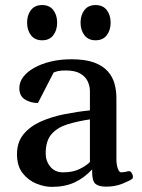

<svg xmlns="http://www.w3.org/2000/svg" viewBox="-20 -730 561 761"><path d="M47.4 -118.7Q47.4 -167 73.7 -198.5Q100.1 -230 142.8 -248.8Q185.5 -267.6 236.6 -277.6Q287.6 -287.6 336.4 -292.5V-368.7Q336.4 -389.2 327.4 -408Q318.4 -426.8 297.6 -438.7Q276.9 -450.7 241.2 -450.7Q219.2 -450.7 209 -448Q198.7 -445.3 192.4 -442.4L130.4 -321.8Q101.1 -321.8 78.9 -335.7Q56.6 -349.6 56.6 -380.9Q56.6 -404.8 72.3 -425.3Q87.9 -445.8 116 -461.4Q144 -477.1 181.4 -486.1Q218.8 -495.1 262.7 -495.1Q317.9 -495.1 353 -482.2Q388.2 -469.2 407.5 -447Q426.8 -424.8 434.1 -397.5Q441.4 -370.1 441.4 -340.8V-97.7Q441.4 -78.6 446.8 -62.7Q452.1 -46.9 460 -46.9Q466.8 -46.9 473.9 -48.1Q481 -49.3 488.3 -51.3Q496.6 -53.2 501.7 -44.9Q506.8 -36.6 506.8 -29.3Q506.8 -23.4 503.9 -21Q492.2 -12.7 464.1 -1.5Q436 9.8 400.4 9.8Q371.6 9.8 358.4 -1.2Q345.2 -12.2 345.2 -49.3V-58.6Q313.5 -24.4 275.1 -6.8Q236.8 10.7 185.5 10.7Q156.2 10.7 124.3 -2.2Q92.3 -15.1 69.8 -43.5Q47.4 -71.8 47.4 -118.7ZM161.1 -121.6Q161.1 -91.8 179.4 -69.3Q197.8 -46.9 230 -46.9Q269 -46.9 295.9 -60.3Q322.8 -73.7 336.4 -87.9V-256.8Q287.1 -249.5 247.6 -237.3Q208 -225.1 184.6 -198.7Q161.1 -172.4 161.1 -121.6ZM358.9 -570.3Q330.1 -570.3 314.7 -590.3Q299.3 -610.4 299.3 -640.1Q299.3 -670.4 314.7 -690.2Q330.1 -710 358.9 -710Q387.7 -710 403.1 -690.2Q418.5 -670.4 418.5 -640.1Q418.5 -610.4 403.1 -590.3Q387.7 -570.3 358.9 -570.3ZM147 -570.3Q118.2 -570.3 102.8 -590.3Q87.4 -610.4 87.4 -640.1Q87.4 -670.4 102.8 -690.2Q118.2 -710 147 -710Q175.8 -710 191.2 -690.2Q206.5 -670.4 206.5 -640.1Q206.5 -610.4 191.2 -590.3Q175.8 -570.3 147 -570.3Z"/></svg>

Font: Gelasio Medium
Style: Regular
Weight: 500
Designer: Eben Sorkin
Foundry: Eben Sorkin
Version: Version 1.008